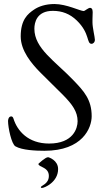

<svg xmlns="http://www.w3.org/2000/svg" viewBox="-20 -736 521 955"><path d="M171 79C171 96 223 94 223 139C223 180 183 187 183 195C183 197 185 199 188 199C201 199 269 170 269 105C269 61 223 46 219 46C205 46 171 79 171 79ZM20 -134C20 -102 37 -19 57 -8C90 11 157 14 201 14C391 14 436 -100 436 -158C436 -241 397 -283 345 -337C253 -433 151 -495 151 -593C151 -623 162 -682 243 -682C289 -682 328 -667 362 -634C429 -569 409 -518 436 -518C442 -518 452 -525 452 -538C452 -551 440 -598 440 -624V-641C440 -654 441 -665 441 -676C441 -693 434 -697 428 -697C419 -697 401 -681 397 -681C379 -681 311 -716 251 -716C207 -716 172 -704 149 -688C118 -667 83 -638 83 -555C83 -483 138 -419 178 -378L295 -262C339 -217 366 -181 366 -133C366 -99 345 -22 224 -22C120 -22 66 -85 47 -146C45 -152 42 -157 36 -157C22 -157 20 -139 20 -134Z"/></svg>

Font: OFL Sorts Mill Goudy
Style: Italic
Weight: 500
Italic angle: -6°
Version: Version 003.000